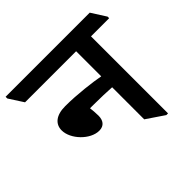

<svg xmlns="http://www.w3.org/2000/svg" viewBox="-209 -787 957 957"><g transform="rotate(-45 269.0 -308.5)"><path d="M159 -174C194 -174 209 -198 209 -230C209 -250 207 -270 205 -286C213 -286 219 -286 228 -286C279 -286 323 -284 357 -282V-56L450 7H462V-536H590V-547L541 -624H-52V-612L-3 -536H357V-359C310 -368 210 -381 125 -381C59 -381 27 -351 27 -308C27 -246 96 -174 159 -174Z"/></g></svg>

Font: Noto Serif Devanagari SemiBold
Style: Regular
Weight: 600
Designer: Universal Thirst, Indian Type Foundry and the Monotype Design Team
Foundry: Monotype Imaging Inc.
Version: Version 2.004